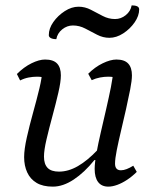

<svg xmlns="http://www.w3.org/2000/svg" viewBox="-20 -684 567 716"><path d="M177 12Q140 12 116.5 -2Q93 -16 81.5 -41Q70 -66 70 -98Q70 -127 80 -171.5Q90 -216 103.5 -264.5Q117 -313 127 -354.5Q137 -396 137 -420L150 -392Q145 -395 137 -396.5Q129 -398 118 -398Q103 -398 87 -395Q71 -392 55 -384L43 -408Q69 -434 97.5 -448Q126 -462 148 -462Q179 -462 193 -447Q207 -432 207 -403Q207 -379 197.5 -338Q188 -297 175.5 -251Q163 -205 153.5 -164.5Q144 -124 144 -100Q144 -72 157.5 -58Q171 -44 200 -44Q235 -44 270.5 -64.5Q306 -85 343 -124L357 -87H332Q295 -41 255 -14.5Q215 12 177 12ZM384 12Q359 12 346 -5Q333 -22 333 -54Q333 -76 339.5 -112Q346 -148 356 -191Q366 -234 376 -277.5Q386 -321 393.5 -358.5Q401 -396 402 -420L416 -392Q411 -395 403 -396.5Q395 -398 383 -398Q369 -398 353 -395Q337 -392 322 -385L309 -409Q334 -434 363 -448Q392 -462 414 -462Q444 -462 458 -447Q472 -432 472 -403Q472 -384 465.5 -350.5Q459 -317 450 -277Q441 -237 431.5 -197Q422 -157 415.5 -124.5Q409 -92 409 -74Q409 -49 431 -49Q441 -49 452.5 -53.5Q464 -58 477 -66L490 -43Q473 -26 454 -13.5Q435 -1 417 5.5Q399 12 384 12ZM190 -538Q177 -538 169.5 -542Q162 -546 162 -553Q162 -578 179 -602Q196 -626 221.5 -642.5Q247 -659 273 -659Q297 -659 319 -647.5Q341 -636 363 -624.5Q385 -613 409 -613Q431 -613 449 -627.5Q467 -642 471 -664Q484 -664 491.5 -660.5Q499 -657 499 -649Q499 -625 482 -600.5Q465 -576 439.5 -559.5Q414 -543 388 -543Q364 -543 342 -554.5Q320 -566 298 -577.5Q276 -589 252 -589Q230 -589 212 -574.5Q194 -560 190 -538Z"/></svg>

Font: Petrona
Style: Italic
Weight: 400
Italic angle: -9°
Designer: Ringo R. Seeber
Foundry: Ringo R. Seeber
Version: Version 2.001; ttfautohint (v1.8.3)